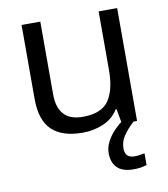

<svg xmlns="http://www.w3.org/2000/svg" viewBox="-84 -607 786 898"><g transform="rotate(-10 309.0 -158.0)"><path d="M533 -536V0H461L448 -71H444Q418 -29 372 -9.5Q326 10 274 10Q177 10 128 -36.5Q79 -83 79 -185V-536H168V-191Q168 -63 287 -63Q376 -63 410.5 -113Q445 -163 445 -257V-536ZM448 116Q448 161 493 161Q510 161 521.5 158.5Q533 156 541 155V211Q527 215 513 217.5Q499 220 479 220Q426 220 401 195Q376 170 376 126Q376 97 390.5 70Q405 43 426.5 21Q448 -1 468 -15L516 0Q482 32 465 58.5Q448 85 448 116Z"/></g></svg>

Font: Noto Sans Nag Mundari
Style: Regular
Weight: 400
Designer: Muthu Nedumaran
Version: Version 1.000; ttfautohint (v1.8.4.7-5d5b)